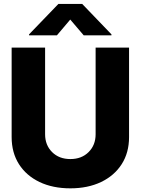

<svg xmlns="http://www.w3.org/2000/svg" viewBox="-20 -977 737 1006"><path d="M481 -727.5H656.2V-258.8Q656.2 -177.2 617.7 -116.9Q579.1 -56.6 509.8 -23.4Q440.4 9.8 348.6 9.8Q256.3 9.8 187 -23.4Q117.7 -56.6 79.3 -116.9Q41 -177.2 41 -258.8V-727.5H216.3V-273.4Q216.3 -216.8 252.9 -180.2Q289.6 -143.6 348.6 -143.6Q407.7 -143.6 444.3 -180.2Q481 -216.8 481 -273.4ZM418.5 -792 348.1 -874.5 278.3 -792H132.3V-796.9L286.1 -956.5H410.6L564 -796.9V-792Z"/></svg>

Font: Inter Tight ExtraBold
Style: Regular
Weight: 800
Designer: Rasmus Andersson
Foundry: rsms
Version: Version 3.004; ttfautohint (v1.8.4.7-5d5b)